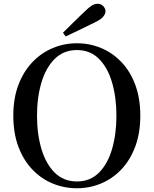

<svg xmlns="http://www.w3.org/2000/svg" viewBox="-20 -983 817 1021"><path d="M314.9 -809.1Q344.2 -838.4 373.5 -866.9Q402.8 -895.5 429.2 -920.9Q453.1 -944.3 468.5 -953.6Q483.9 -962.9 499 -962.9Q517.1 -962.9 529.1 -950.4Q541 -938 541 -922.9Q541 -909.7 528.8 -894.3Q516.6 -878.9 481.9 -862.8Q444.3 -844.2 406.2 -825.7Q368.2 -807.1 329.1 -789.1ZM389.2 18.1Q321.3 18.1 260.3 -7.1Q199.2 -32.2 152.1 -81.5Q105 -130.9 77.9 -202.6Q50.8 -274.4 50.8 -368.2Q50.8 -460 77.9 -531.5Q105 -603 152.1 -652.3Q199.2 -701.7 260.3 -727.3Q321.3 -752.9 389.2 -752.9Q457 -752.9 517.8 -727.5Q578.6 -702.1 625.5 -653.1Q672.4 -604 699.2 -532.2Q726.1 -460.4 726.1 -368.2Q726.1 -275.4 699.2 -203.6Q672.4 -131.8 625.7 -82.5Q579.1 -33.2 518.1 -7.6Q457 18.1 389.2 18.1ZM389.2 -18.1Q459.5 -18.1 506.1 -64.7Q552.7 -111.3 575.9 -190.7Q599.1 -270 599.1 -368.2Q599.1 -464.8 575.9 -544.2Q552.7 -623.5 506.1 -670.2Q459.5 -716.8 389.2 -716.8Q318.4 -716.8 271.2 -670.2Q224.1 -623.5 200.4 -544.2Q176.8 -464.8 176.8 -368.2Q176.8 -270 200.4 -190.7Q224.1 -111.3 271.2 -64.7Q318.4 -18.1 389.2 -18.1Z"/></svg>

Font: Source Han Serif TW SemiBold
Style: Regular
Weight: 600
Designer: Ryoko NISHIZUKA Ë•øÂ°öÊ∂ºÂ≠ê (kana & ideographs); Frank Grie√ühammer (Latin, Greek & Cyrillic); Wenlong ZHANG Âº†ÊñáÈæô 
Foundry: Adobe
Version: Version 2.003;hotconv 1.1.1;makeotfexe 2.6.0